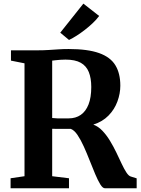

<svg xmlns="http://www.w3.org/2000/svg" viewBox="-20 -1014 757 1034"><path d="M37 0V-54L112 -65V-673L39 -687.5V-743H182.5Q214.5 -743 241.5 -744.8Q268.5 -746.5 294.2 -748.2Q320 -750 349.5 -750Q452.5 -750 513.5 -728.2Q574.5 -706.5 601.2 -662.8Q628 -619 628 -552.5Q628 -510 612.2 -467.2Q596.5 -424.5 564.2 -391.5Q532 -358.5 482.5 -343Q509.5 -333 531.8 -309.5Q554 -286 572.5 -255.5Q591 -225 606.5 -192.8Q622 -160.5 635.2 -132.2Q648.5 -104 660.5 -85.5Q672.5 -67 684 -63.5L716 -53.5V0H545.5Q533 0 520 -21.2Q507 -42.5 492.8 -76.2Q478.5 -110 463.2 -149Q448 -188 431.5 -224.5Q415 -261 397.5 -287Q380 -313 361 -320Q350.5 -320 336.8 -320Q323 -320 308.8 -320Q294.5 -320 281.8 -320Q269 -320 261 -320.5V-65L351.5 -54V0ZM350 -376.5Q387.5 -376.5 414.8 -395.2Q442 -414 456.8 -451.5Q471.5 -489 471.5 -545.5Q471.5 -593 458.2 -626Q445 -659 414.8 -676Q384.5 -693 332.5 -693Q317.5 -693 304.8 -692Q292 -691 281.2 -689.8Q270.5 -688.5 261 -687.5V-378.5Q271 -377 288.8 -376.5Q306.5 -376 324 -376.2Q341.5 -376.5 350 -376.5ZM351.5 -799 304.5 -838 429 -994.5 514 -928Q499.5 -908.5 479.8 -889.8Q460 -871 437.8 -853.8Q415.5 -836.5 393.8 -822.5Q372 -808.5 352 -799Z"/></svg>

Font: Merriweather 36pt
Style: Bold
Weight: 700
Designer: Eben Sorkin
Foundry: Eben Sorkin
Version: Version 2.100